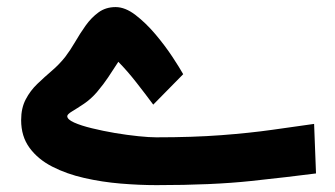

<svg xmlns="http://www.w3.org/2000/svg" viewBox="-20 -526 952 545"><path d="M423.3 -136.2Q527.3 -136.2 607.9 -142.3Q688.5 -148.4 752.7 -157.5Q816.9 -166.5 871.6 -174.3L877 -33.7Q801.8 -23.9 692.4 -12.2Q583 -0.5 424.3 -0.5Q376 -0.5 322.8 -4.9Q269.5 -9.3 219.2 -20.8Q168.9 -32.2 128.4 -53Q87.9 -73.7 64 -106.2Q40 -138.7 40 -185.1Q40 -219.2 53 -243.9Q65.9 -268.6 85.9 -287.8Q106 -307.1 127.2 -325.2Q148.4 -343.3 165 -364.3Q179.2 -382.8 193.1 -406.7Q207 -430.7 223.1 -453.4Q239.3 -476.1 259.8 -491Q280.3 -505.9 308.1 -505.9Q335.4 -505.9 364.7 -483.4Q394 -460.9 421.4 -428.5Q448.7 -396 469.5 -364.5Q490.2 -333 500 -315.4L415 -229Q392.6 -259.3 367.2 -291.7Q341.8 -324.2 315.9 -350.6Q299.3 -325.2 287.1 -306.6Q274.9 -288.1 254.9 -264.2Q237.8 -244.6 218.3 -231.4Q198.7 -218.3 184.8 -210Q170.9 -201.7 170.9 -196.3Q170.9 -187 190.4 -178.2Q210 -169.4 241 -161.9Q272 -154.3 306.6 -148.4Q341.3 -142.6 372.6 -139.4Q403.8 -136.2 423.3 -136.2Z"/></svg>

Font: Vazirmatn RD FD ExtraBold
Style: Regular
Weight: 800
Designer: Saber Rastikerdar
Foundry: Saber Rastikerdar
Version: Version 33.003